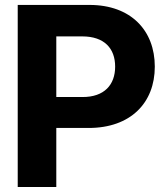

<svg xmlns="http://www.w3.org/2000/svg" viewBox="-20 -747 663 767"><path d="M50.8 0H204.9V-235.8H334.2C501.1 -235.8 598.4 -335.6 598.4 -480.8C598.4 -625.4 502.8 -727.3 337.7 -727.3H50.8ZM204.9 -359.4V-601.6H308.6C397 -601.6 440 -553.3 440 -480.8C440 -408.7 397 -359 309.3 -359.4Z"/></svg>

Font: RED Number
Style: Bold
Weight: 700
Designer: RED UED
Foundry: rsms
Version: Version 1.003;FEAKit 1.0